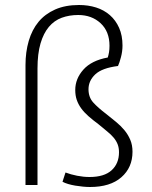

<svg xmlns="http://www.w3.org/2000/svg" viewBox="-20 -740 609 768"><path d="M82 0V-480Q82 -532 95 -576.5Q108 -621 134 -652.5Q160 -684 200.5 -702Q241 -720 296 -720Q333 -720 364.5 -710Q396 -700 419.5 -679.5Q443 -659 456.5 -628.5Q470 -598 470 -558Q470 -535 464 -512Q458 -489 452 -476Q388 -468 361 -442.5Q334 -417 334 -383Q334 -351 353 -330Q372 -309 405 -284Q425 -268 444 -252.5Q463 -237 477.5 -219.5Q492 -202 501 -181Q510 -160 510 -133Q510 -70 465.5 -31Q421 8 340 8Q327 8 311.5 6.5Q296 5 281 2.5Q266 0 252.5 -4Q239 -8 230 -13L242 -50Q263 -42 288.5 -37Q314 -32 338 -32Q397 -32 426.5 -59Q456 -86 456 -131Q456 -149 450.5 -163Q445 -177 434.5 -189.5Q424 -202 408.5 -214.5Q393 -227 374 -243Q351 -260 333.5 -275.5Q316 -291 304.5 -307Q293 -323 287 -340.5Q281 -358 281 -380Q281 -425 313.5 -461.5Q346 -498 411 -510Q414 -519 416 -530.5Q418 -542 418 -557Q418 -614 382.5 -647Q347 -680 293 -680Q257 -680 227 -669Q197 -658 175.5 -632.5Q154 -607 142 -566Q130 -525 130 -466V0Z"/></svg>

Font: Ek Mukta ExtraLight
Style: Regular
Weight: 275
Designer: Girish Dalvi and Yashodeep Gholap
Foundry: Ek Type
Version: Version 2.538;PS 1.002;hotconv 16.6.51;makeotf.lib2.5.65220;